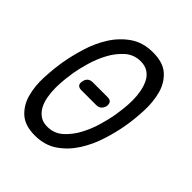

<svg xmlns="http://www.w3.org/2000/svg" viewBox="-206 -871 1011 1011"><g transform="rotate(45 300.0 -365.0)"><path d="M232 -69Q283 -69 319.5 -102Q356 -135 380.5 -181Q405 -227 420 -278.5Q435 -330 441 -367Q445 -391 448.5 -422Q452 -453 452 -485.5Q452 -518 446 -549.5Q440 -581 427.5 -606Q415 -631 392.5 -646Q370 -661 337 -661Q286 -661 249.5 -628Q213 -595 188.5 -549Q164 -503 149.5 -452.5Q135 -402 129 -366Q125 -341 121.5 -309.5Q118 -278 118 -245.5Q118 -213 123.5 -181Q129 -149 142 -124.5Q155 -100 177 -84.5Q199 -69 232 -69ZM218 10Q144 10 104 -26.5Q64 -63 49 -119Q34 -175 37 -241Q40 -307 50 -367Q60 -425 80 -490.5Q100 -556 135 -611.5Q170 -667 222.5 -703.5Q275 -740 350 -740Q425 -740 465 -704Q505 -668 520 -612.5Q535 -557 532.5 -492Q530 -427 520 -368Q510 -308 489 -241.5Q468 -175 432.5 -119Q397 -63 344.5 -26.5Q292 10 218 10ZM334 -332H223Q205 -332 197.5 -341.5Q190 -351 194 -368Q197 -386 208 -395Q219 -404 236 -404H347Q364 -404 371.5 -395Q379 -386 377 -368Q373 -351 362 -341.5Q351 -332 334 -332Z"/></g></svg>

Font: Maple Mono NL Light
Style: Italic
Weight: 300
Italic angle: -10°
Monospace: yes
Designer: subframe7536
Version: Version 7.000